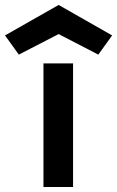

<svg xmlns="http://www.w3.org/2000/svg" viewBox="-115 -744 466 764"><path d="M175.7 0H57.9V-491.6H175.7ZM276.2 -526.7 118.3 -608.4 -40.1 -526.7 -95 -603 118.3 -724.3 331.2 -603Z"/></svg>

Font: AKL FREE 001
Style: Regular
Weight: 400
Designer: AKL
Foundry: AKL
Version: Version 1.00;August 10, 2024;FontCreator 13.0.0.2630 64-bit